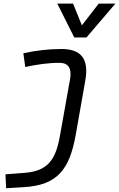

<svg xmlns="http://www.w3.org/2000/svg" viewBox="-20 -796 652 1051"><path d="M13.7 234.4 109.9 228.5C296.4 217.8 361.3 129.9 395 -60.5L446.8 -354.5C467.8 -472.2 425.8 -527.8 316.9 -527.8C245.1 -527.8 172.4 -519 107.9 -504.4L118.2 -429.2C178.2 -442.4 242.7 -452.1 304.7 -452.1C354.5 -452.1 374 -422.4 363.3 -361.3L307.6 -49.8C284.7 78.1 241.2 140.1 117.2 149.9L9.8 158.2ZM386.7 -590.8H453.1L611.8 -776.4H520.5L428.2 -657.2L379.9 -776.4H293.5Z"/></svg>

Font: Cascadia Mono NF SemiLight
Style: Italic
Weight: 350
Italic angle: -10°
Monospace: yes
Designer: Aaron Bell
Foundry: Saja Typeworks
Version: Version 2404.023